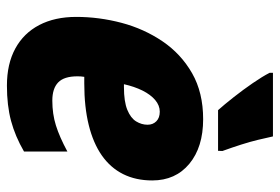

<svg xmlns="http://www.w3.org/2000/svg" viewBox="-148 -658 816 560"><g transform="rotate(90 260.0 -378.0)"><path d="M229.5 9.8Q166.5 9.8 121.6 -14.6Q76.7 -39.1 53 -84.5Q29.3 -129.9 29.3 -192.4Q29.3 -258.8 46.6 -324.5Q64 -390.1 100.6 -444.1Q137.2 -498 193.6 -530.3Q250 -562.5 327.6 -562.5Q409.2 -562.5 457.8 -522.2Q506.3 -481.9 506.3 -414.1Q506.3 -366.2 487.8 -329.1Q469.2 -292 433.1 -266.8Q397 -241.7 344.5 -228.8Q292 -215.8 223.6 -215.8H204.1Q203.1 -210.4 202.9 -205.3Q202.6 -200.2 202.6 -195.8Q202.6 -156.7 220.5 -139.6Q238.3 -122.6 273.4 -122.6Q312.5 -122.6 345.9 -133.1Q379.4 -143.6 421.9 -166.5V-40Q377.4 -14.2 332.5 -2.2Q287.6 9.8 229.5 9.8ZM225.6 -331.5H233.9Q276.4 -331.5 300.3 -341.3Q324.2 -351.1 334 -366.9Q343.8 -382.8 343.8 -400.4Q343.8 -416 333.7 -426Q323.7 -436 305.7 -436Q287.6 -436 271.7 -422.6Q255.9 -409.2 244.1 -385.5Q232.4 -361.8 225.6 -331.5ZM301.3 -606Q284.7 -624.5 263.2 -651.9Q241.7 -679.2 222.4 -707.3Q203.1 -735.4 192.4 -756.3V-766.1H377.9Q382.3 -746.1 387.9 -722.4Q393.6 -698.7 401.9 -672.9Q410.2 -647 420.4 -618.7L419.9 -606Z"/></g></svg>

Font: Open Sans SemiCondensed ExtraBold
Style: Italic
Weight: 800
Width: 4
Italic angle: -12°
Designer: Monotype Design Team
Foundry: Monotype Imaging Inc.
Version: Version 3.003